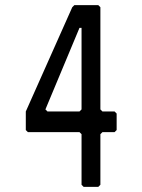

<svg xmlns="http://www.w3.org/2000/svg" viewBox="-20 -724 552 744"><path d="M164 -292H288L296 -300V-616H288L156 -300ZM304 0 296 -8V-204L288 -212H88L80 -220V-292L260 -696L268 -704H361L369 -696V-300L377 -292H424L432 -284V-220L424 -212H377L369 -204V-8L361 0Z"/></svg>

Font: Hasubi Mono
Style: Regular
Weight: 400
Designer: Eli Heuer
Foundry: Eli Heuer
Version: Version 1.000